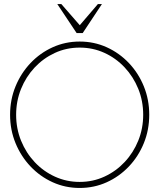

<svg xmlns="http://www.w3.org/2000/svg" viewBox="-20 -919 790 952"><path d="M375 13Q304 13 241.5 -15.2Q179 -43.5 131.5 -93.5Q84 -143.5 57 -209.2Q30 -275 30 -350Q30 -425 57 -490.8Q84 -556.5 131.5 -606.5Q179 -656.5 241.5 -684.8Q304 -713 375 -713Q446.5 -713 509 -684.8Q571.5 -656.5 619 -606.5Q666.5 -556.5 693.2 -490.8Q720 -425 720 -350Q720 -275 693.2 -209.2Q666.5 -143.5 619 -93.5Q571.5 -43.5 509 -15.2Q446.5 13 375 13ZM375 -17Q441 -17 498.2 -43.5Q555.5 -70 598.5 -116Q641.5 -162 665.8 -222.2Q690 -282.5 690 -350Q690 -418.5 665.5 -478.8Q641 -539 597.8 -585Q554.5 -631 497.5 -657Q440.5 -683 375 -683Q309 -683 251.8 -656.5Q194.5 -630 151.5 -584Q108.5 -538 84.2 -477.8Q60 -417.5 60 -350Q60 -281.5 84.5 -221.2Q109 -161 152.2 -115Q195.5 -69 252.8 -43Q310 -17 375 -17ZM360 -755 264 -899H284L375.5 -794L465.5 -899H485.5L390 -755Z"/></svg>

Font: Urbanist Thin
Style: Regular
Weight: 100
Designer: Corey Hu
Foundry: Corey Hu
Version: Version 1.330; ttfautohint (v1.8.4.7-5d5b)